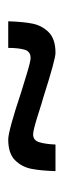

<svg xmlns="http://www.w3.org/2000/svg" viewBox="132 -568 152 455"><g transform="rotate(90 207.5 -340.0)"><path d="M105 -396Q120 -396 211 -367Q219 -365 253.5 -354Q288 -343 298 -343Q312 -343 316.5 -357.5Q321 -372 322 -396H385Q384 -361 379.5 -338.5Q375 -316 359 -300Q343 -284 310 -284Q290 -284 197 -315Q184 -319 154.5 -328Q125 -337 117 -337Q101 -337 97 -322Q93 -307 93 -284H30Q31 -319 35.5 -341.5Q40 -364 56 -380Q72 -396 105 -396Z"/></g></svg>

Font: Homenaje
Style: Regular
Weight: 400
Designer: Constanza Artigas Preller, Agustina Mingote
Foundry: Constanza Artigas Preller, Agustina Mingote
Version: Version 1.100